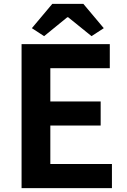

<svg xmlns="http://www.w3.org/2000/svg" viewBox="-20 -968 655 988"><path d="M91 0V-741H545V-617H239V-446H498V-322H239V-124H556V0ZM207 -782 144 -823 249 -948H409L514 -823L451 -782L331 -879H326Z"/></svg>

Font: Noto Sans SC
Style: Bold
Weight: 700
Designer: Ryoko NISHIZUKA  (kana, bopomofo & ideographs); Paul D. Hunt (Latin, Greek & Cyrillic); Sandoll Communications , Soo-you
Foundry: Adobe
Version: Version 2.004-H2;hotconv 1.0.118;makeotfexe 2.5.65603